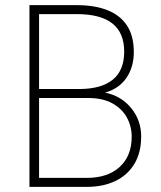

<svg xmlns="http://www.w3.org/2000/svg" viewBox="-20 -731 629 751"><path d="M391.1 -368.7Q454.1 -356 493.2 -308.1Q532.2 -260.3 532.2 -197.3Q532.2 -133.8 505.4 -89.6Q478.5 -45.4 430.7 -22.7Q382.8 0 319.3 0H95.2V-710.9H280.8Q349.6 -710.9 399.7 -691.4Q449.7 -671.9 476.6 -631.3Q503.4 -590.8 503.4 -527.3Q503.4 -468.8 474.6 -426.5Q445.8 -384.3 391.1 -368.7ZM280.8 -675.8H132.8V-382.8H289.1Q376 -382.8 420.9 -419.2Q465.8 -455.6 465.8 -529.3Q465.8 -675.8 280.8 -675.8ZM319.3 -35.2Q401.4 -35.2 448.2 -78.1Q495.1 -121.1 495.1 -196.3Q495.1 -236.8 476.3 -271.2Q457.5 -305.7 419.7 -326.7Q381.8 -347.7 324.7 -347.7H132.8V-35.2Z"/></svg>

Font: Robert Sans ExtraLight
Style: Regular
Weight: 250
Designer: Christian Robertson (extended by Adam Twardoch)
Foundry: Google
Version: Version 12.135;April 2, 2019;FontCreator 11.5.0.2425 64-bit;